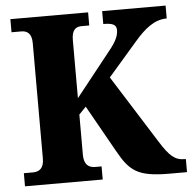

<svg xmlns="http://www.w3.org/2000/svg" viewBox="-51 -765 818 817"><g transform="rotate(-5 357.5 -357.0)"><path d="M23 0H355V-56H328C301 -56 280 -69 280 -112V-284L310 -315L422 -116C471 -28 504 0 640 0H715V-56H710C668 -56 645 -77 605 -141L423 -430L547 -573C590 -623 632 -659 686 -659V-714H415V-659C456 -659 471 -651 471 -628C471 -597 453 -570 415 -524L280 -354V-602C280 -645 297 -658 322 -658H355V-714H23V-658H65C90 -658 109 -645 109 -604V-111C109 -68 88 -56 61 -56H23Z"/></g></svg>

Font: Noto Serif Tamil SemiCondensed ExtraBold
Style: Regular
Weight: 800
Width: 4
Designer: Indian Type Foundry, Tom Grace, and the Monotype Design Team
Foundry: Monotype Imaging Inc.
Version: Version 2.004